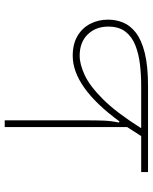

<svg xmlns="http://www.w3.org/2000/svg" viewBox="64 -718 654 823"><g transform="rotate(-90 391.5 -307.0)"><path d="M252.9 -29.3Q320.3 -136.2 377.2 -193.1Q434.1 -250 480.7 -271.5Q527.3 -293 563.5 -293Q621.6 -293 655 -258.5Q688.5 -224.1 688.5 -170.4Q688.5 -124.5 666.5 -96.4Q644.5 -68.4 607.4 -54Q570.3 -39.6 525.4 -34.4Q480.5 -29.3 434.1 -29.3ZM219.2 -29.3H64.9V0H433.6Q520 0 575.4 -13.9Q630.9 -27.8 662.1 -52Q693.4 -76.2 705.8 -106.7Q718.3 -137.2 718.3 -170.9Q718.3 -213.4 700.4 -247.8Q682.6 -282.2 648.2 -302.5Q613.8 -322.8 563.5 -322.8Q428.7 -322.8 281.7 -122.1L277.3 -125Q284.2 -158.2 285.4 -188.5Q286.6 -218.8 286.6 -253.9V-614.3H257.8V-89.4Q248.5 -74.7 238.8 -59.8Q229 -44.9 219.2 -29.3Z"/></g></svg>

Font: Estedad-FD VF
Style: Regular
Weight: 100
Designer: Amin Abedi
Version: Version 7.3